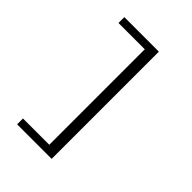

<svg xmlns="http://www.w3.org/2000/svg" viewBox="-244 -822 1089 1089"><g transform="rotate(45 300.0 -278.0)"><path d="M98 152V105H309V-661H98V-708H375V152Z"/></g></svg>

Font: SauceCodePro NFM
Style: Regular
Weight: 400
Monospace: yes
Designer: Paul D. Hunt, Teo Tuominen
Foundry: Adobe
Version: Version 2.042;hotconv 1.1.0;makeotfexe 2.6.0;Nerd Fonts 3.3.